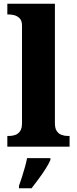

<svg xmlns="http://www.w3.org/2000/svg" viewBox="-20 -780 409 1021"><path d="M19 0V-57H30Q47 -57 62.5 -63Q78 -69 87.5 -83.5Q97 -98 97 -125V-644Q97 -670 84.5 -682.5Q72 -695 56.5 -699Q41 -703 30 -703H19V-760H272V-125Q272 -98 281.5 -83.5Q291 -69 307 -63Q323 -57 339 -57H350V0ZM81 208Q88 189 96.5 162.5Q105 136 112.5 109Q120 82 124 61H248V71Q239 92 222 118.5Q205 145 185 172Q165 199 148 221H81Z"/></svg>

Font: Noto Serif Kannada ExtraBold
Style: Regular
Weight: 800
Version: Version 2.003